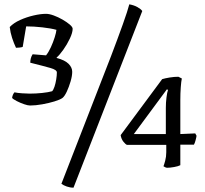

<svg xmlns="http://www.w3.org/2000/svg" viewBox="-20 -774 950 888"><path d="M119 -286Q109 -286 91.5 -292Q74 -298 57.5 -306.5Q41 -315 36 -321Q38 -337 47 -347Q60 -344 82 -342.5Q104 -341 117 -341Q146 -341 174.5 -344Q203 -347 221 -352Q227 -358 232 -373Q237 -388 240 -406.5Q243 -425 243 -439Q243 -451 213.5 -459.5Q184 -468 120 -484Q120 -494 122.5 -504Q125 -514 131 -523L193 -518Q205 -533 215.5 -556Q226 -579 233 -601.5Q240 -624 241 -636Q216 -643 176 -647.5Q136 -652 101 -652L85 -557Q80 -555 69.5 -554Q59 -553 54 -553Q44 -574 36 -598.5Q28 -623 25 -649Q43 -668 73 -681.5Q103 -695 135.5 -702.5Q168 -710 193 -710Q208 -710 228.5 -702.5Q249 -695 269 -683.5Q289 -672 302.5 -660.5Q316 -649 316 -641Q316 -623 303 -595.5Q290 -568 272.5 -543.5Q255 -519 242 -508V-506Q280 -496 297 -479Q314 -462 314 -442Q314 -423 306.5 -397.5Q299 -372 289 -350.5Q279 -329 269 -321Q258 -313 232 -305Q206 -297 175 -291.5Q144 -286 119 -286ZM320 94Q304 94 288.5 88.5Q273 83 264 76L493 -513Q525 -597 548 -661.5Q571 -726 578 -754Q600 -750 616 -741Q632 -732 638 -723ZM752 2Q750 2 745 0Q740 -2 736 -5Q739 -12 744 -30.5Q749 -49 749 -70V-104H567Q560 -107 550.5 -119Q541 -131 538 -149L730 -408Q743 -412 764.5 -415.5Q786 -419 805 -419L821 -411Q818 -398 816 -370Q814 -342 814 -312V-154L883 -157L889 -146Q888 -138 884.5 -125Q881 -112 877 -105H814V-10Q805 -5 785.5 -1.5Q766 2 752 2ZM599 -154H747V-275Q747 -300 750 -323.5Q753 -347 757 -358L752 -361Z"/></svg>

Font: Texturina Light
Style: Regular
Weight: 300
Designer: Guillermo Torres Carreño
Foundry: Omnibus-Type
Version: Version 1.002; ttfautohint (v1.8.3)